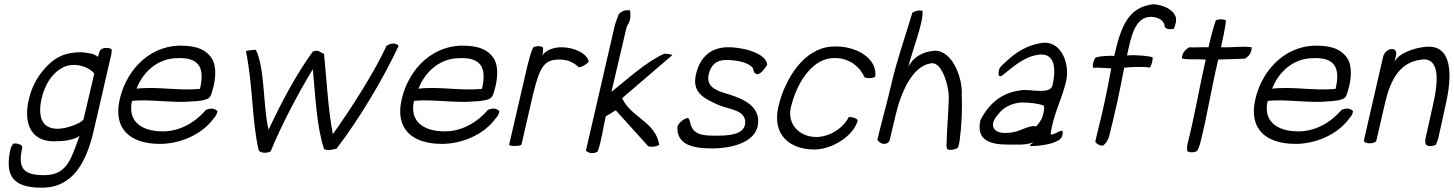

<svg xmlns="http://www.w3.org/2000/svg" viewBox="-20 -677 6739 890"><path d="M29 13C-1 144 46 193 174 193C319 193 381 74 415 -74L496 -425C498 -434 498 -442 497 -450C477 -458 445 -459 439 -431L434 -413C418 -429 391 -431 357 -435C284 -435 240 -414 197 -370C161 -331 133 -290 116 -226C86 -112 119 -22 229 -22C274 -22 320 -27 349 -47C311 49 297 135 185 135C90 135 61 104 83 9C87 -8 57 -14 41 -11C38 -4 30 4 29 13ZM173 -221C187 -280 217 -334 266 -361C321 -394 393 -367 417 -336L367 -123C353 -104 287 -80 248 -80C170 -80 155 -141 173 -221Z M535 -217C503 -79 584 -10 722 -10C810 -10 915 -50 972 -130C980 -138 986 -149 988 -161C977 -175 955 -178 934 -167C878 -102 806 -68 735 -68C638 -68 570 -113 592 -209C664 -219 793 -198 868 -207C868 -207 912 -207 940 -218C961 -226 962 -253 970 -277C983 -333 980 -384 958 -412C933 -445 898 -462 834 -465C687 -474 569 -364 535 -217ZM613 -266C642 -342 708 -403 793 -407C908 -415 929 -359 907 -265C808 -255 712 -277 613 -266Z M1120 -440C1154 -271 1147 -118 1179 19C1186 33 1217 35 1235 24C1281 -90 1361 -243 1430 -356C1443 -225 1447 -94 1482 14C1503 23 1517 17 1540 12C1643 -121 1759 -316 1828 -465C1813 -480 1791 -477 1772 -465C1713 -339 1615 -185 1523 -55C1501 -167 1494 -309 1482 -428C1462 -433 1459 -449 1430 -438C1354 -334 1284 -202 1225 -76C1199 -178 1209 -360 1166 -446C1153 -446 1132 -444 1120 -440Z M1842 -217C1810 -79 1891 -10 2029 -10C2117 -10 2222 -50 2279 -130C2287 -138 2293 -149 2295 -161C2284 -175 2262 -178 2241 -167C2185 -102 2113 -68 2042 -68C1945 -68 1877 -113 1899 -209C1971 -219 2100 -198 2175 -207C2175 -207 2219 -207 2247 -218C2268 -226 2269 -253 2277 -277C2290 -333 2287 -384 2265 -412C2240 -445 2205 -462 2141 -465C1994 -474 1876 -364 1842 -217ZM1920 -266C1949 -342 2015 -403 2100 -407C2215 -415 2236 -359 2214 -265C2115 -255 2019 -277 1920 -266Z M2340 -6C2343 2 2391 1 2397 -6L2450 -236C2483 -371 2503 -401 2574 -401C2615 -401 2640 -386 2664 -365C2679 -367 2700 -379 2709 -391C2702 -429 2642 -458 2582 -458C2548 -458 2507 -444 2494 -419C2497 -432 2498 -445 2497 -457C2485 -465 2467 -465 2451 -457C2442 -438 2431 -398 2425 -373Z M2696 21C2708 33 2727 38 2750 26C2769 -24 2775 -83 2788 -138C2804 -147 2819 -156 2834 -166L2985 1C3002 6 3021 3 3036 -5C3020 -112 2902 -135 2864 -222L3097 -422C3085 -426 3073 -428 3059 -428C2971 -388 2889 -310 2814 -251C2837 -349 2861 -449 2883 -545C2884 -550 2886 -555 2888 -558C2888 -560 2889 -562 2891 -564C2904 -582 2903 -610 2901 -628C2878 -635 2857 -621 2849 -613C2842 -595 2835 -577 2830 -560Z M3120 -88C3117 -8 3188 11 3280 11C3377 11 3485 -19 3494 -103C3504 -194 3407 -225 3341 -245C3295 -259 3253 -278 3265 -332C3275 -376 3301 -399 3346 -399C3400 -399 3457 -386 3472 -357C3472 -357 3471 -333 3494 -333C3514 -341 3523 -358 3536 -376C3536 -426 3433 -458 3356 -458C3276 -458 3225 -414 3206 -332C3186 -246 3246 -220 3309 -191C3355 -170 3441 -169 3434 -104C3429 -50 3351 -48 3294 -48C3227 -48 3198 -57 3182 -97C3179 -108 3177 -125 3169 -130C3152 -130 3121 -104 3120 -88Z M3588 -182C3558 -51 3642 16 3755 16C3839 16 3940 -50 3956 -120C3949 -129 3932 -136 3914 -134C3889 -83 3825 -42 3764 -42C3685 -42 3628 -102 3646 -179C3670 -283 3737 -397 3832 -407C3907 -415 3964 -373 3987 -319C4001 -313 4021 -313 4037 -321C4049 -404 3950 -469 3835 -461C3709 -453 3619 -316 3588 -182Z M4047 -29C4062 -4 4096 -4 4104 -27L4131 -141C4154 -240 4207 -377 4302 -384C4349 -384 4380 -272 4378 -223C4377 -158 4369 -81 4368 -14C4366 -3 4368 6 4371 15C4386 21 4406 16 4419 9C4424 -1 4426 -12 4428 -23C4438 -97 4441 -173 4438 -238C4443 -315 4395 -442 4314 -442C4258 -438 4213 -413 4190 -366C4210 -446 4263 -580 4256 -627C4239 -631 4220 -626 4209 -618C4180 -518 4140 -408 4113 -292C4092 -201 4068 -118 4047 -29Z M4525 -121C4504 -32 4562 -7 4648 -7C4699 -7 4728 -3 4771 -17C4774 -18 4744 -1 4758 0C4793 1 4901 -10 4905 -52C4906 -59 4907 -65 4905 -70C4892 -75 4864 -49 4850 -54C4861 -145 4903 -217 4922 -301C4940 -381 4900 -491 4809 -478C4742 -468 4689 -435 4644 -392C4632 -381 4611 -364 4610 -349C4607 -334 4608 -313 4628 -329C4677 -368 4731 -418 4800 -424C4861 -429 4874 -375 4864 -309L4859 -282C4850 -241 4773 -260 4727 -260C4627 -252 4567 -201 4525 -121ZM4607 -147C4630 -179 4670 -199 4714 -202C4756 -202 4793 -197 4817 -188C4824 -181 4818 -158 4814 -142C4810 -123 4794 -103 4783 -91C4750 -100 4702 -62 4658 -62C4588 -52 4558 -94 4607 -147Z M5047 -363C5070 -364 5103 -362 5131 -360C5114 -267 5096 -176 5066 -59L5057 -20C5063 -10 5075 -2 5093 -2C5105 -10 5118 -29 5122 -48C5153 -172 5171 -256 5191 -363C5232 -368 5281 -368 5310 -364C5319 -375 5324 -400 5323 -412C5308 -416 5254 -424 5204 -420C5222 -499 5238 -599 5315 -599C5346 -599 5377 -582 5378 -558C5379 -541 5402 -540 5421 -543C5425 -553 5429 -564 5431 -576C5440 -625 5373 -657 5323 -657C5206 -642 5175 -548 5145 -418C5119 -419 5082 -418 5058 -410C5049 -395 5043 -378 5047 -363Z M5459 -406C5483 -399 5525 -404 5569 -401C5539 -269 5519 -146 5485 -11C5482 1 5482 12 5483 23C5495 31 5513 31 5529 23C5536 12 5539 1 5543 -11C5577 -145 5595 -267 5627 -401C5670 -402 5710 -404 5750 -405C5767 -414 5783 -432 5782 -458C5743 -464 5688 -456 5640 -458C5649 -498 5660 -552 5663 -583C5649 -589 5631 -589 5616 -583C5604 -550 5591 -499 5582 -458C5543 -459 5521 -456 5494 -458C5477 -450 5458 -432 5459 -406Z M5799 -217C5767 -79 5848 -10 5986 -10C6074 -10 6179 -50 6236 -130C6244 -138 6250 -149 6252 -161C6241 -175 6219 -178 6198 -167C6142 -102 6070 -68 5999 -68C5902 -68 5834 -113 5856 -209C5928 -219 6057 -198 6132 -207C6132 -207 6176 -207 6204 -218C6225 -226 6226 -253 6234 -277C6247 -333 6244 -384 6222 -412C6197 -445 6162 -462 6098 -465C5951 -474 5833 -364 5799 -217ZM5877 -266C5906 -342 5972 -403 6057 -407C6172 -415 6193 -359 6171 -265C6072 -255 5976 -277 5877 -266Z M6302 -25C6308 -6 6356 -11 6360 -25L6401 -203C6427 -311 6470 -389 6570 -401C6662 -412 6643 -280 6623 -193C6609 -132 6600 -88 6588 -36C6580 0 6601 7 6635 -5C6640 -15 6644 -25 6647 -36C6659 -88 6671 -146 6682 -195C6711 -322 6716 -472 6589 -460C6544 -456 6463 -434 6444 -389L6451 -420C6461 -465 6401 -456 6391 -413Z"/></svg>

Font: Comica
Style: RgIta
Weight: 400
Designer: Jasper
Foundry: KineticPlasma Fonts/Cannot Into Space Fonts
Version: Version 0.89